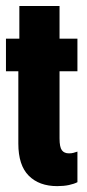

<svg xmlns="http://www.w3.org/2000/svg" viewBox="-20 -614 291 644"><path d="M0 -375H239.7V-484.4H0ZM41.5 -132.3Q41.5 -59.6 76.4 -24.7Q111.3 10.3 171.9 10.3Q193.8 10.3 211.2 6.6Q228.5 2.9 239.7 -2.9V-105.5Q232.4 -103 226.1 -101.3Q219.7 -99.6 211.4 -99.6Q195.3 -99.6 187.5 -110.1Q179.7 -120.6 179.7 -149.9V-593.8H44.9V-455.6L41.5 -445.3Z"/></svg>

Font: Roboto Flex
Style: wght 700 wdth 25 opsz 34 GRAD 0.00 slnt 0.00 XTRA 468 XOPQ 96 YOPQ 79 YTLC 514 YTUC 712 YTAS 750 YTDE -203.00 YTFI 738
Weight: 700
Width: 1
Designer: Berlow after Robertson
Foundry: Google
Version: Version 3.100